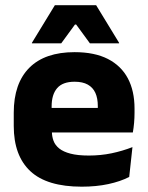

<svg xmlns="http://www.w3.org/2000/svg" viewBox="-20 -707 570 740"><path d="M295 12.5Q161 12.5 97 -47.2Q33 -107 33 -221.5V-272.5Q33 -385.5 93 -445.8Q153 -506 267.5 -506Q344.5 -506 395.8 -479.8Q447 -453.5 472.8 -405Q498.5 -356.5 498.5 -288.5V-272Q498.5 -253 496.8 -233.2Q495 -213.5 492 -196.5H354Q356 -225.5 356.5 -251.2Q357 -277 357 -298Q357 -328.5 347.5 -349.2Q338 -370 318.2 -381Q298.5 -392 267.5 -392Q221.5 -392 200.2 -367.2Q179 -342.5 179 -297V-252L180 -235.5V-200.5Q180 -181.5 186.2 -164.5Q192.5 -147.5 208.2 -134.8Q224 -122 251.8 -114.8Q279.5 -107.5 322.5 -107.5Q368 -107.5 410 -116.2Q452 -125 490.5 -140L478 -25Q444 -7.5 397.5 2.5Q351 12.5 295 12.5ZM114 -196.5V-291H461V-196.5ZM191.5 -687H350.5L439 -542V-540H326.5L273.5 -612.5H269L216 -540H103V-542Z"/></svg>

Font: Anek Gurmukhi
Style: Bold
Weight: 700
Designer: Sarang Kulkarni (Gurmukhi), Yesha Goshar (Latin)
Foundry: Ek Type
Version: Version 1.003